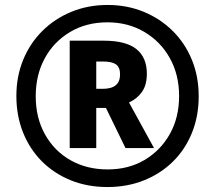

<svg xmlns="http://www.w3.org/2000/svg" viewBox="-20 -744 867 774"><path d="M413 10Q332 10 264.5 -17.5Q197 -45 148 -94.5Q99 -144 72.5 -211Q46 -278 46 -357Q46 -436 73.5 -503Q101 -570 151 -619.5Q201 -669 268 -696.5Q335 -724 414 -724Q492 -724 559 -696.5Q626 -669 676 -619.5Q726 -570 753.5 -503Q781 -436 781 -356Q781 -276 754 -209Q727 -142 677.5 -93Q628 -44 560.5 -17Q493 10 413 10ZM414 -61Q498 -61 562.5 -99Q627 -137 664.5 -203.5Q702 -270 702 -357Q702 -443 664.5 -510Q627 -577 561.5 -615.5Q496 -654 413 -654Q328 -654 262.5 -615Q197 -576 160.5 -509Q124 -442 124 -356Q124 -269 161.5 -202Q199 -135 264.5 -98Q330 -61 414 -61ZM261 -147V-580H398Q488 -580 530 -546Q572 -512 572 -447Q572 -401 552 -373Q532 -345 500 -331L601 -147H486L407 -309H368V-147ZM395 -386Q464 -386 464 -444Q464 -473 447.5 -484.5Q431 -496 395 -496H368V-386Z"/></svg>

Font: Noto Sans Ethiopic SemiCondensed ExtraBold
Style: Regular
Weight: 800
Width: 4
Designer: Monotype Design Team
Foundry: Monotype Imaging Inc.
Version: Version 2.102; ttfautohint (v1.8.4.7-5d5b)